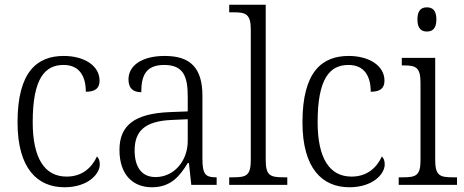

<svg xmlns="http://www.w3.org/2000/svg" viewBox="-20 -780 1958 810"><path d="M252 10C351 10 401 -46 401 -86C401 -102 397 -112 389 -120C368 -74 328 -35 261 -35C169 -35 118 -111 118 -265C118 -450 170 -506 248 -506C317 -506 342 -456 342 -393C380 -393 400 -406 400 -440C400 -503 335 -544 249 -544C137 -544 54 -478 54 -264C54 -69 138 10 252 10Z M621 10C703 10 740 -40 772 -92H777L787 0H894V-32H890C846 -32 834 -46 834 -111V-375C834 -493 784 -544 675 -544C578 -544 522 -503 522 -445C522 -408 541 -391 576 -391C576 -462 596 -506 673 -506C756 -506 772 -454 772 -372V-310L695 -307C552 -301 484 -254 484 -148C484 -40 543 10 621 10ZM636 -33C575 -33 548 -79 548 -145C548 -224 587 -269 705 -274L772 -277V-185C772 -103 716 -33 636 -33Z M947 0H1192V-32H1177C1120 -32 1101 -39 1101 -105V-760H947V-728H967C1016 -728 1038 -721 1038 -656V-105C1038 -39 1019 -32 963 -32H947Z M1454 10C1553 10 1603 -46 1603 -86C1603 -102 1599 -112 1591 -120C1570 -74 1530 -35 1463 -35C1371 -35 1320 -111 1320 -265C1320 -450 1372 -506 1450 -506C1519 -506 1544 -456 1544 -393C1582 -393 1602 -406 1602 -440C1602 -503 1537 -544 1451 -544C1339 -544 1256 -478 1256 -264C1256 -69 1340 10 1454 10Z M1781 -647C1804 -647 1821 -659 1821 -698C1821 -737 1804 -749 1781 -749C1758 -749 1741 -737 1741 -698C1741 -659 1758 -647 1781 -647ZM1662 0H1908V-32H1890C1836 -32 1816 -39 1816 -105V-536H1675V-504H1684C1734 -504 1754 -496 1754 -431V-103C1754 -39 1734 -32 1680 -32H1662Z"/></svg>

Font: Noto Serif Khmer SemiCondensed Light
Style: Regular
Weight: 300
Width: 4
Designer: Danh Hong and the Monotype Design Team
Foundry: Monotype Imaging Inc.
Version: Version 2.004